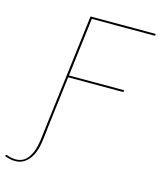

<svg xmlns="http://www.w3.org/2000/svg" viewBox="-229 -792 893 1071"><g transform="rotate(15 218.0 -256.0)"><path d="M73 0 159 -700H535.5L534.5 -689H169.5L128 -351H447L445.5 -340H126.5L87.5 -23H88L80.5 38Q76 73 66 100.8Q56 128.5 40.5 148Q25 167.5 5 177.8Q-15 188 -39 188Q-54.5 188 -69.2 184.8Q-84 181.5 -100 175L-98 171Q-97 167 -94.2 167.2Q-91.5 167.5 -88 168.5Q-75.5 173.5 -62.5 175.8Q-49.5 178 -38 178Q7 178 33.5 140.5Q60 103 68.5 38Z"/></g></svg>

Font: Lato Hairline
Style: Italic
Weight: 100
Italic angle: -7°
Designer: Lukasz Dziedzic
Foundry: tyPoland Lukasz Dziedzic
Version: Version 2.007; 2014-02-27